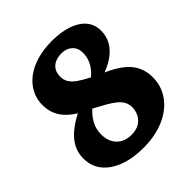

<svg xmlns="http://www.w3.org/2000/svg" viewBox="-199 -851 999 999"><g transform="rotate(-45 301.0 -351.5)"><path d="M24 -168Q24 -210 41.5 -243Q59 -276 91.5 -303.5Q124 -331 170 -355Q121 -385 96.5 -422.5Q72 -460 70 -510Q69 -556 88 -594Q107 -632 142.5 -659.5Q178 -687 228.5 -702Q279 -717 340 -717Q409 -717 458.5 -699.5Q508 -682 534 -650Q560 -618 560 -573Q560 -536 544 -505Q528 -474 497 -449.5Q466 -425 419 -407Q480 -380 515 -350Q550 -320 564.5 -286Q579 -252 579 -213Q579 -146 541.5 -94.5Q504 -43 437.5 -14.5Q371 14 286 14Q205 14 146.5 -8.5Q88 -31 56 -71.5Q24 -112 24 -168ZM241 -319Q215 -297 196.5 -264.5Q178 -232 178 -191Q178 -158 190.5 -133Q203 -108 228 -93Q253 -78 289 -78Q325 -78 348 -92.5Q371 -107 382 -130Q393 -153 393 -177Q393 -199 383.5 -217Q374 -235 355 -250.5Q336 -266 307.5 -282.5Q279 -299 241 -319ZM240 -555Q240 -531 251 -512.5Q262 -494 286.5 -476.5Q311 -459 351 -439Q370 -455 383.5 -473.5Q397 -492 404.5 -513.5Q412 -535 412 -559Q412 -594 389.5 -615Q367 -636 331 -636Q302 -636 282 -626.5Q262 -617 251 -599Q240 -581 240 -555Z"/></g></svg>

Font: Literata 18pt ExtraBold
Style: Italic
Weight: 800
Italic angle: -2°
Designer: Latin by Veronika Burian and Jose Scaglione. Greek by Irene Vlachou. Cyrillic by Vera Evstafieva
Foundry: TypeTogether
Version: Version 3.103;gftools[0.9.29]